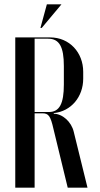

<svg xmlns="http://www.w3.org/2000/svg" viewBox="-20 -873 465 893"><path d="M174 -743 266 -853H198L168 -743ZM51 -699V0H141V-346H177C206 -346 215 -334 229 -272L295 0H387L323 -260C312 -307 270 -344 230 -344V-347C311 -355 367 -423 367 -507V-539C367 -629 303 -699 213 -699ZM277 -480C277 -391 257 -352 207 -352H141V-693H204C256 -693 277 -655 277 -566Z"/></svg>

Font: Moniqa SemBd Display
Style: Regular
Weight: 600
Designer: Rajesh Rajput
Foundry: Rajesh Rajput
Version: Version 1.000